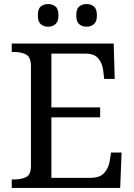

<svg xmlns="http://www.w3.org/2000/svg" viewBox="-20 -929 663 949"><path d="M38 0V-42H51Q84 -42 108.5 -53.5Q133 -65 133 -109V-600Q133 -647 109 -659.5Q85 -672 51 -672H38V-714H542L547 -539H495L490 -582Q486 -615 466.5 -639.5Q447 -664 402 -664H234V-398H475V-349H234V-50H427Q474 -50 495.5 -74.5Q517 -99 522 -132L529 -175H581L574 0ZM408 -797Q386 -797 371.5 -809.5Q357 -822 357 -853Q357 -885 371.5 -897Q386 -909 408 -909Q429 -909 444 -897Q459 -885 459 -853Q459 -822 444 -809.5Q429 -797 408 -797ZM218 -797Q196 -797 181.5 -809.5Q167 -822 167 -853Q167 -885 181.5 -897Q196 -909 218 -909Q239 -909 254 -897Q269 -885 269 -853Q269 -822 254 -809.5Q239 -797 218 -797Z"/></svg>

Font: Noto Serif Khojki
Style: Regular
Weight: 400
Designer: Juan Bruce
Version: Version 2.002